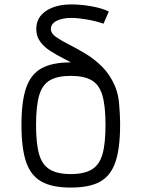

<svg xmlns="http://www.w3.org/2000/svg" viewBox="-20 -834 640 868"><path d="M300 14Q216 14 167.5 -13Q119 -40 98 -102Q77 -164 77 -269Q77 -375 98 -436.5Q119 -498 167.5 -525Q216 -552 300 -552Q385 -552 433 -525Q481 -498 502 -436.5Q523 -375 523 -269Q523 -164 502 -102Q481 -40 433 -13Q385 14 300 14ZM300 -47Q360 -47 394.5 -67.5Q429 -88 443 -136Q457 -184 457 -269Q457 -354 443 -402.5Q429 -451 394.5 -471Q360 -491 300 -491Q240 -491 205.5 -471Q171 -451 157 -402.5Q143 -354 143 -269Q143 -184 157 -136Q171 -88 205.5 -67.5Q240 -47 300 -47ZM455 -324Q456 -380 440 -418.5Q424 -457 396.5 -484.5Q369 -512 335.5 -532Q302 -552 268.5 -569Q235 -586 207 -604Q179 -622 161.5 -646Q144 -670 144 -703Q144 -755 188 -784.5Q232 -814 303 -814Q347 -814 394 -805.5Q441 -797 472 -782L448 -727Q413 -739 372 -746Q331 -753 303 -753Q261 -753 235.5 -739.5Q210 -726 210 -703Q210 -683 233 -667Q256 -651 291.5 -633Q327 -615 367 -591Q407 -567 442 -532Q477 -497 499 -446.5Q521 -396 520 -324Z"/></svg>

Font: Victor Mono Light
Style: Regular
Weight: 300
Monospace: yes
Designer: Rune Bjørnerås
Version: Version 1.561;gftools[0.9.30]